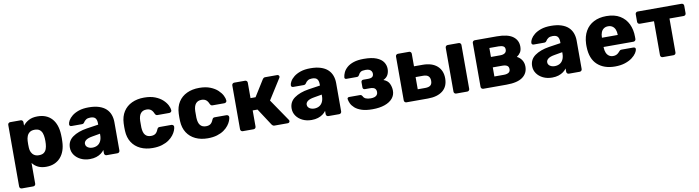

<svg xmlns="http://www.w3.org/2000/svg" viewBox="-30 -1183 7376 2026"><g transform="rotate(-10 3658.0 -170.0)"><path d="M84 190Q73.4 190 66.1 182.8Q58.9 175.5 58.9 164.9V-494.9Q58.9 -505.5 66.1 -512.8Q73.4 -520 84 -520H196.6Q207.2 -520 214.5 -512.8Q221.7 -505.5 221.7 -494.9V-458.5Q245.5 -489.4 283.5 -509.7Q321.5 -530 377.2 -530Q426.9 -530 465 -514.5Q503.1 -499 530.3 -469.1Q557.5 -439.1 572.6 -395.9Q587.7 -352.6 590 -296.7Q591 -277.4 591 -260Q591 -242.6 590 -222.6Q588.4 -169.3 573.2 -126.3Q558.1 -83.4 530.9 -53.1Q503.7 -22.9 465.3 -6.4Q426.9 10 377.2 10Q327.7 10 291.3 -7.4Q254.9 -24.8 231.1 -57.1V164.9Q231.1 175.5 223.9 182.8Q216.6 190 206 190ZM323.1 -123.6Q357.1 -123.6 376.1 -137.7Q395.1 -151.9 403.6 -175.7Q412 -199.6 414 -228.9Q416.3 -260 414 -291.1Q412 -320.4 403.6 -344.3Q395.1 -368.1 376.1 -382.3Q357.1 -396.4 323.1 -396.4Q290.5 -396.4 270.5 -381.9Q250.5 -367.4 241.5 -344.1Q232.5 -320.8 231.1 -294.1Q230.1 -274.8 230.1 -256.7Q230.1 -238.6 231.1 -218.6Q232.1 -193.6 242.1 -172.1Q252.1 -150.6 272 -137.1Q291.9 -123.6 323.1 -123.6Z M845.8 10Q792.1 10 749.4 -10.6Q706.8 -31.2 682.1 -66.3Q657.4 -101.4 657.4 -145.2Q657.4 -216.4 715.2 -257.7Q773 -299 868.5 -314.1L994 -333V-346.8Q994 -382.9 979 -401.8Q964 -420.8 924.2 -420.8Q896 -420.8 878.7 -409.6Q861.4 -398.5 850.6 -379.9Q841.9 -367.4 826 -367.4H713.8Q703 -367.4 697.1 -373.6Q691.1 -379.8 691.8 -389.4Q692.4 -406.5 705.7 -430.3Q719 -454.1 746.9 -476.8Q774.9 -499.5 818.9 -514.8Q863 -530 925.5 -530Q990.1 -530 1036.1 -514.9Q1082.1 -499.9 1110.8 -473.1Q1139.5 -446.4 1153.2 -409.4Q1166.9 -372.5 1166.9 -329.4V-25.1Q1166.9 -14.5 1159.6 -7.2Q1152.4 0 1141.7 0H1026Q1015.4 0 1008.1 -7.2Q1000.9 -14.5 1000.9 -25.1V-60.3Q987.6 -41 965.9 -25.2Q944.3 -9.4 914.4 0.3Q884.6 10 845.8 10ZM892.6 -104.2Q922.4 -104.2 945.7 -116.7Q969 -129.2 982.4 -155.7Q995.9 -182.2 995.9 -222.1V-235.5L910.6 -220.6Q863.6 -212.8 842.2 -196.4Q820.9 -180 820.9 -157.7Q820.9 -141 830.8 -129.1Q840.7 -117.1 857.1 -110.7Q873.5 -104.2 892.6 -104.2Z M1519 10Q1445.2 10 1388.1 -16.9Q1331 -43.8 1297.7 -95.1Q1264.4 -146.5 1261.1 -219.4Q1260.1 -235 1260.1 -259.4Q1260.1 -283.8 1261.1 -300Q1264.4 -373.2 1297.4 -424.7Q1330.4 -476.2 1387.8 -503.1Q1445.2 -530 1519 -530Q1588.2 -530 1637.4 -510.5Q1686.5 -491 1717.4 -461.9Q1748.4 -432.8 1763.6 -402.3Q1778.7 -371.8 1779.7 -349.1Q1780.7 -338.5 1772.8 -331.3Q1764.9 -324 1754.6 -324H1627.5Q1616.9 -324 1611.1 -329.1Q1605.4 -334.3 1600.4 -344.4Q1588.1 -374.5 1569.8 -387.9Q1551.4 -401.4 1522.1 -401.4Q1482.2 -401.4 1460.6 -375.2Q1438.9 -349 1437.1 -295Q1435.7 -255 1437.1 -224.4Q1439.5 -169.1 1460.9 -143.9Q1482.2 -118.6 1522.1 -118.6Q1553.2 -118.6 1571 -132.1Q1588.8 -145.5 1600.4 -175.6Q1604.8 -185.7 1610.8 -190.9Q1616.9 -196 1627.5 -196H1754.6Q1764.9 -196 1772.8 -188.7Q1780.7 -181.5 1779.7 -170.9Q1778.7 -154.5 1769.8 -131.6Q1760.9 -108.6 1741.9 -83.9Q1722.9 -59.1 1692.6 -37.8Q1662.4 -16.5 1619.2 -3.2Q1576 10 1519 10Z M2109 10Q2035.2 10 1978.1 -16.9Q1921 -43.8 1887.7 -95.1Q1854.4 -146.5 1851.1 -219.4Q1850.1 -235 1850.1 -259.4Q1850.1 -283.8 1851.1 -300Q1854.4 -373.2 1887.4 -424.7Q1920.4 -476.2 1977.8 -503.1Q2035.2 -530 2109 -530Q2178.2 -530 2227.4 -510.5Q2276.5 -491 2307.4 -461.9Q2338.4 -432.8 2353.6 -402.3Q2368.7 -371.8 2369.7 -349.1Q2370.7 -338.5 2362.8 -331.3Q2354.9 -324 2344.6 -324H2217.5Q2206.9 -324 2201.1 -329.1Q2195.4 -334.3 2190.4 -344.4Q2178.1 -374.5 2159.8 -387.9Q2141.4 -401.4 2112.1 -401.4Q2072.2 -401.4 2050.6 -375.2Q2028.9 -349 2027.1 -295Q2025.7 -255 2027.1 -224.4Q2029.5 -169.1 2050.9 -143.9Q2072.2 -118.6 2112.1 -118.6Q2143.2 -118.6 2161 -132.1Q2178.8 -145.5 2190.4 -175.6Q2194.8 -185.7 2200.8 -190.9Q2206.9 -196 2217.5 -196H2344.6Q2354.9 -196 2362.8 -188.7Q2370.7 -181.5 2369.7 -170.9Q2368.7 -154.5 2359.8 -131.6Q2350.9 -108.6 2331.9 -83.9Q2312.9 -59.1 2282.6 -37.8Q2252.4 -16.5 2209.2 -3.2Q2166 10 2109 10Z M2484.6 0Q2474 0 2466.8 -7.2Q2459.5 -14.5 2459.5 -25.1V-494.9Q2459.5 -505.5 2466.8 -512.8Q2474 -520 2484.6 -520H2600.4Q2611 -520 2618.2 -512.8Q2625.5 -505.5 2625.5 -494.9V-329.4H2679.4L2788.3 -503.8Q2791.4 -509.3 2798 -514.6Q2804.6 -520 2816.1 -520H2943.6Q2953.2 -520 2959.7 -514.3Q2966.1 -508.6 2966.1 -499.8Q2966.1 -496.5 2964.6 -492.6Q2963.1 -488.6 2961.1 -485.9L2823.6 -268.3L2983.9 -33.2Q2988.2 -27.2 2988.2 -20.2Q2988.2 -11.4 2982 -5.7Q2975.7 0 2966.1 0H2825.1Q2814.3 0 2807.6 -4.4Q2801 -8.9 2796 -15.9L2677.4 -197.5H2625.5V-25.1Q2625.5 -14.5 2618.2 -7.2Q2611 0 2600.4 0Z M3221.8 10Q3168.1 10 3125.4 -10.6Q3082.8 -31.2 3058.1 -66.3Q3033.4 -101.4 3033.4 -145.2Q3033.4 -216.4 3091.2 -257.7Q3149 -299 3244.5 -314.1L3370 -333V-346.8Q3370 -382.9 3355 -401.8Q3340 -420.8 3300.2 -420.8Q3272 -420.8 3254.7 -409.6Q3237.4 -398.5 3226.6 -379.9Q3217.9 -367.4 3202 -367.4H3089.8Q3079 -367.4 3073.1 -373.6Q3067.1 -379.8 3067.8 -389.4Q3068.4 -406.5 3081.7 -430.3Q3095 -454.1 3122.9 -476.8Q3150.9 -499.5 3194.9 -514.8Q3239 -530 3301.5 -530Q3366.1 -530 3412.1 -514.9Q3458.1 -499.9 3486.8 -473.1Q3515.5 -446.4 3529.2 -409.4Q3542.9 -372.5 3542.9 -329.4V-25.1Q3542.9 -14.5 3535.6 -7.2Q3528.4 0 3517.7 0H3402Q3391.4 0 3384.1 -7.2Q3376.9 -14.5 3376.9 -25.1V-60.3Q3363.6 -41 3341.9 -25.2Q3320.3 -9.4 3290.4 0.3Q3260.6 10 3221.8 10ZM3268.6 -104.2Q3298.4 -104.2 3321.7 -116.7Q3345 -129.2 3358.4 -155.7Q3371.9 -182.2 3371.9 -222.1V-235.5L3286.6 -220.6Q3239.6 -212.8 3218.2 -196.4Q3196.9 -180 3196.9 -157.7Q3196.9 -141 3206.8 -129.1Q3216.7 -117.1 3233.1 -110.7Q3249.5 -104.2 3268.6 -104.2Z M3873.6 10Q3804.2 10 3758.4 -5.2Q3712.6 -20.5 3686 -44.4Q3659.4 -68.2 3647.4 -94.4Q3635.5 -120.6 3633 -142.2Q3631.8 -150 3637.8 -155.2Q3643.8 -160.4 3650.9 -160.4H3766.6Q3778.1 -160.4 3783.5 -156.2Q3788.9 -152 3793.1 -145Q3801.7 -124.9 3822.2 -115.8Q3842.6 -106.7 3876.1 -106.7Q3899 -106.7 3916.3 -112.7Q3933.5 -118.6 3942.6 -130.7Q3951.8 -142.9 3951.8 -160.9Q3951.8 -185.8 3936.9 -199.4Q3922.1 -213.1 3885.2 -213.1H3829.4Q3820 -213.1 3814 -219.8Q3808 -226.4 3808 -235.1V-292.2Q3808 -301 3814 -307.6Q3820 -314.2 3829.4 -314.2H3882.6Q3913.9 -314.2 3927.8 -325.4Q3941.8 -336.5 3941.8 -359.4Q3941.8 -373.4 3934.9 -385.4Q3928.1 -397.4 3913.3 -404.7Q3898.5 -412 3872.4 -412Q3835.4 -412 3819.5 -401.3Q3803.6 -390.6 3794.5 -369.4Q3790.2 -362.4 3784.9 -358.2Q3779.5 -354 3768 -354H3656Q3648.3 -354 3642.9 -359.2Q3637.5 -364.4 3638.1 -372.1Q3640.6 -397.9 3653.4 -425.5Q3666.3 -453.1 3693.3 -476.9Q3720.3 -500.8 3764.4 -515.4Q3808.5 -530 3873.6 -530Q3958.6 -530 4009.1 -509.4Q4059.6 -488.9 4081.8 -455.4Q4104 -421.9 4104 -381.9Q4104 -347.7 4089.9 -319.6Q4075.9 -291.5 4039.6 -274.1Q4085.2 -257.4 4101.9 -222Q4118.6 -186.6 4119 -147.1Q4119.4 -99.1 4089.7 -63.9Q4060 -28.6 4004.9 -9.3Q3949.7 10 3873.6 10Z M4238.6 0Q4228 0 4220.8 -7.2Q4213.5 -14.5 4213.5 -25.1V-494.9Q4213.5 -505.5 4220.8 -512.8Q4228 -520 4238.6 -520H4357.5Q4368.1 -520 4375.4 -512.8Q4382.6 -505.5 4382.6 -494.9V-360.4H4473.9Q4574.6 -360.4 4629.7 -311.7Q4684.7 -263.1 4684.7 -178.4Q4684.7 -91 4627.4 -45.5Q4570.1 0 4468.2 0ZM4379.5 -114.9H4459.1Q4497.9 -114.9 4516.1 -129.7Q4534.4 -144.5 4534.4 -178.4Q4534.4 -211.5 4516.5 -228.5Q4498.6 -245.5 4459.1 -245.5H4379.5ZM4771.5 0Q4760.9 0 4753.6 -7.2Q4746.4 -14.5 4746.4 -25.1V-494.9Q4746.4 -505.5 4753.6 -512.8Q4760.9 -520 4771.5 -520H4889.7Q4900.4 -520 4907.6 -512.8Q4914.9 -505.5 4914.9 -494.9V-25.1Q4914.9 -14.5 4907.6 -7.2Q4900.4 0 4889.7 0Z M5061.6 0Q5051 0 5043.8 -7.2Q5036.5 -14.5 5036.5 -25.1V-494.9Q5036.5 -505.5 5043.8 -512.8Q5051 -520 5061.6 -520H5296.1Q5414.7 -520 5469.2 -479.9Q5523.7 -439.8 5523.7 -371.5Q5523.7 -333.5 5508.9 -309.9Q5494 -286.3 5468.7 -269.6Q5501.9 -253.4 5520.9 -223.2Q5540 -193 5540 -153.7Q5540 -82.1 5484 -41.1Q5428 0 5310.5 0ZM5199.4 -107.4H5301.2Q5332.5 -107.4 5351.4 -118.7Q5370.3 -130.1 5370.3 -155.6Q5370.3 -182.3 5352.7 -193.6Q5335.1 -204.9 5301.2 -204.9H5199.4ZM5199.4 -316.6H5298.6Q5330.5 -316.6 5348.5 -329.1Q5366.5 -341.6 5366.5 -367.1Q5366.5 -393 5348.2 -402.8Q5329.9 -412.6 5298.6 -412.6H5199.4Z M5798.8 10Q5745.1 10 5702.4 -10.6Q5659.8 -31.2 5635.1 -66.3Q5610.4 -101.4 5610.4 -145.2Q5610.4 -216.4 5668.2 -257.7Q5726 -299 5821.5 -314.1L5947 -333V-346.8Q5947 -382.9 5932 -401.8Q5917 -420.8 5877.2 -420.8Q5849 -420.8 5831.7 -409.6Q5814.4 -398.5 5803.6 -379.9Q5794.9 -367.4 5779 -367.4H5666.8Q5656 -367.4 5650.1 -373.6Q5644.1 -379.8 5644.8 -389.4Q5645.4 -406.5 5658.7 -430.3Q5672 -454.1 5699.9 -476.8Q5727.9 -499.5 5771.9 -514.8Q5816 -530 5878.5 -530Q5943.1 -530 5989.1 -514.9Q6035.1 -499.9 6063.8 -473.1Q6092.5 -446.4 6106.2 -409.4Q6119.9 -372.5 6119.9 -329.4V-25.1Q6119.9 -14.5 6112.6 -7.2Q6105.4 0 6094.7 0H5979Q5968.4 0 5961.1 -7.2Q5953.9 -14.5 5953.9 -25.1V-60.3Q5940.6 -41 5918.9 -25.2Q5897.3 -9.4 5867.4 0.3Q5837.6 10 5798.8 10ZM5845.6 -104.2Q5875.4 -104.2 5898.7 -116.7Q5922 -129.2 5935.4 -155.7Q5948.9 -182.2 5948.9 -222.1V-235.5L5863.6 -220.6Q5816.6 -212.8 5795.2 -196.4Q5773.9 -180 5773.9 -157.7Q5773.9 -141 5783.8 -129.1Q5793.7 -117.1 5810.1 -110.7Q5826.5 -104.2 5845.6 -104.2Z M6473 10Q6354.7 10 6284.9 -54.1Q6215.1 -118.2 6212.1 -244.4Q6211.8 -251.2 6211.8 -261.9Q6211.8 -272.5 6212.1 -278.8Q6215.3 -358 6247.6 -414.4Q6279.9 -470.8 6337.4 -500.4Q6394.9 -530 6472.4 -530Q6559.9 -530 6617.6 -494.9Q6675.4 -459.9 6704.4 -399.7Q6733.4 -339.5 6733.4 -263.3V-238.9Q6733.4 -228.3 6725.9 -221Q6718.5 -213.8 6707.9 -213.8H6388.1Q6388.1 -213.1 6388.1 -211Q6388.1 -208.9 6388.1 -206.9Q6388.9 -177.5 6398.2 -153.9Q6407.5 -130.2 6426.2 -116.3Q6445 -102.4 6471.7 -102.4Q6491.6 -102.4 6505.1 -108.5Q6518.6 -114.6 6527.8 -123.2Q6537 -131.9 6542 -138Q6551 -148.5 6556.6 -151Q6562.3 -153.5 6573.9 -153.5H6698Q6707.6 -153.5 6714.1 -147.7Q6720.6 -141.9 6719.6 -132.2Q6718.6 -115.1 6702.9 -90.9Q6687.1 -66.6 6656.6 -43.5Q6626 -20.4 6579.9 -5.2Q6533.7 10 6473 10ZM6388.1 -312.9H6557.4V-315Q6557.4 -347.5 6547.4 -371.3Q6537.5 -395 6518.4 -407.9Q6499.2 -420.8 6472.4 -420.8Q6445.5 -420.8 6426.6 -407.9Q6407.6 -395 6397.9 -371.3Q6388.1 -347.5 6388.1 -315Z M6984.3 0Q6973.6 0 6966.4 -7.2Q6959.1 -14.5 6959.1 -25.1V-388.9H6807.4Q6796.7 -388.9 6789.5 -396.1Q6782.2 -403.4 6782.2 -414V-494.9Q6782.2 -505.5 6789.5 -512.8Q6796.7 -520 6807.4 -520H7276.9Q7287.5 -520 7294.7 -512.8Q7302 -505.5 7302 -494.9V-414Q7302 -403.4 7294.7 -396.1Q7287.5 -388.9 7276.9 -388.9H7125.1V-25.1Q7125.1 -14.5 7117.9 -7.2Q7110.6 0 7100 0Z"/></g></svg>

Font: Rubik Light
Style: Regular
Weight: 300
Designer: Hubert and Fischer
Foundry: Hubert and Fischer
Version: Version 2.300;gftools[0.9.30]